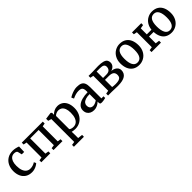

<svg xmlns="http://www.w3.org/2000/svg" viewBox="351 -2089 3850 3850"><g transform="rotate(-45 2276.5 -164.0)"><path d="M469.2 -540 464.4 -389.6H396.5L374 -481Q367.2 -496.6 347.2 -504.6Q327.1 -512.7 298.3 -512.7Q255.4 -512.7 223.6 -488.8Q191.9 -464.8 174.3 -418.5Q156.7 -371.1 156.7 -301.8Q156.7 -223.1 177.2 -169.2Q197.8 -115.2 234.9 -89.4Q270.5 -64 316.4 -64Q356.9 -64 392.8 -75.9Q428.7 -87.9 456.1 -106.9L477.1 -62Q458.5 -43.5 429.2 -26.6Q399.9 -9.8 364.7 0.5Q329.1 11.2 291.5 11.2Q210.4 11.2 153.1 -24.9Q95.7 -61 66.4 -126Q37.6 -190.4 37.6 -270.5Q37.6 -355.5 70.3 -423.1Q103 -490.7 165.5 -530.3Q229 -570.3 318.8 -570.3Q388.7 -570.3 469.2 -540Z M631.8 -64.9V-489.3L562 -502.9V-555.2H1158.2V-502.9L1090.3 -489.3V-64.5L1160.6 -53.2V0H907.2V-53.2L981 -64.5V-496.1H741.7V-64.9L815.4 -53.2V0H561.5V-53.2Z M1423.8 -1 1426.8 82V178.7L1526.9 189.5V242.2H1243.2V189.5L1315.9 178.2V-470.7L1246.1 -490.2V-548.8L1390.1 -568.4H1392.6L1414.6 -549.3V-493.7Q1446.3 -528.3 1489.5 -549.3Q1532.7 -570.3 1584 -570.3Q1645.5 -570.3 1694.3 -540.5Q1743.2 -510.7 1772 -451.2Q1801.8 -390.1 1801.8 -297.4Q1801.8 -211.4 1766.6 -141.4Q1731.4 -71.3 1667.5 -30.3Q1602.5 11.2 1516.6 11.2Q1495.6 11.2 1469.2 7.6Q1442.9 3.9 1423.8 -1ZM1426.8 -75.2Q1434.1 -63 1460.7 -53.7Q1487.3 -44.4 1520 -44.4Q1568.4 -44.4 1604.5 -70.3Q1640.6 -96.2 1661.1 -149.4Q1682.1 -203.1 1682.1 -287.6Q1682.1 -356.4 1663.8 -403.6Q1645.5 -450.7 1612.3 -473.6Q1580.1 -495.6 1538.6 -495.6Q1505.4 -495.6 1475.3 -482.2Q1445.3 -468.8 1426.8 -448.2Z M2211.4 -362.8Q2211.4 -409.7 2201.7 -435.8Q2191.9 -461.9 2168.9 -473.6Q2146 -485.8 2102.5 -485.8Q2020.5 -485.8 1928.7 -439.5H1928.2L1903.8 -490.2Q1918.5 -503.4 1956.8 -521.7Q1995.1 -540 2039.6 -553.2Q2086.4 -566.9 2129.9 -566.9Q2201.2 -566.9 2241.9 -547.6Q2282.7 -528.3 2300.8 -485.8Q2318.8 -443.8 2318.8 -371.1V-53.7H2378.4V-5.9Q2306.2 11.2 2271 11.2Q2249.5 11.2 2239.3 7.6Q2229 3.9 2224.1 -6.3Q2218.8 -17.1 2218.8 -38.6V-62Q2188 -31.2 2144.8 -10Q2101.6 11.2 2053.2 11.2Q2005.4 11.2 1967.3 -6.3Q1929.2 -23.9 1907.2 -58.6Q1884.3 -94.7 1884.3 -147.5Q1884.3 -210 1928 -252.9Q1971.7 -295.9 2048.3 -316.4Q2120.6 -335.9 2211.4 -337.4ZM2211.4 -282.2Q2142.1 -282.2 2095.2 -266.4Q2048.3 -250.5 2026.9 -222.7Q2005.9 -195.8 2005.9 -161.6Q2005.9 -111.8 2030.5 -87.2Q2055.2 -62.5 2099.6 -62.5Q2122.6 -62.5 2155 -75.4Q2187.5 -88.4 2211.4 -106.9Z M2523.9 -65.9V-488.8L2455.6 -502.9V-555.2H2566.4Q2586.4 -555.2 2633.3 -557.1Q2697.8 -560.1 2731.4 -560.1Q2897.5 -560.1 2939 -501.5Q2958 -473.6 2958 -433.1Q2958 -386.7 2929.2 -353Q2900.4 -319.3 2847.7 -302.7Q2895.5 -298.8 2931.4 -280.3Q2967.3 -261.7 2985.8 -232.9Q3003.9 -204.6 3003.9 -172.4Q3003.9 -84.5 2937.7 -40Q2871.6 4.4 2731 4.4L2626.5 2Q2573.7 0 2555.7 0H2454.1V-53.2ZM2721.7 -320.3Q2785.2 -320.3 2814.7 -348.4Q2844.2 -376.5 2844.2 -427.2Q2844.2 -465.8 2816.2 -484.4Q2788.1 -502.9 2721.2 -502.9Q2648.4 -502.9 2631.8 -502.4V-320.3ZM2866.2 -99.1Q2881.3 -120.6 2881.3 -157.2Q2881.3 -212.9 2847.7 -239.3Q2814 -265.6 2742.2 -265.6H2631.8V-63Q2641.1 -60.1 2671.1 -57.4Q2701.2 -54.7 2724.1 -54.7Q2781.7 -54.7 2816.4 -65.7Q2851.1 -76.7 2866.2 -99.1Z M3572.8 -429.7Q3600.1 -363.3 3600.1 -279.3Q3600.1 -190.9 3563.7 -124.5Q3527.3 -58.1 3464.8 -22.9Q3404.3 11.2 3335 11.2Q3252 11.2 3195.1 -25.6Q3138.2 -62.5 3109.9 -129.9Q3082.5 -195.8 3082.5 -279.8Q3082.5 -366.7 3119.1 -433.3Q3155.8 -500 3218.3 -535.6Q3279.3 -570.3 3347.2 -570.3Q3430.2 -570.3 3487.3 -533.4Q3544.4 -496.6 3572.8 -429.7ZM3341.3 -509.8Q3273.9 -509.8 3239.7 -454.3Q3205.6 -398.9 3205.6 -288.6Q3205.6 -175.3 3239.3 -112.3Q3272.9 -49.3 3341.3 -49.3Q3476.6 -49.3 3476.6 -270.5Q3476.6 -384.3 3443.1 -447Q3409.7 -509.8 3341.3 -509.8Z M3759.3 -64.5V-489.3L3688 -502.9V-555.2H3949.7V-502.9L3870.1 -488.8V-317.9H4002.4Q4009.8 -394.5 4047.4 -452.4Q4085 -510.3 4143.6 -540.5Q4199.7 -570.3 4263.7 -570.3Q4347.2 -570.3 4404.3 -533.9Q4461.4 -497.6 4489.3 -430.7Q4516.1 -366.2 4516.1 -280.8Q4516.1 -192.4 4480 -125.7Q4443.8 -59.1 4381.3 -23.4Q4320.3 11.2 4252 11.2Q4172.4 11.2 4116.9 -22Q4061.5 -55.2 4033.2 -116.7Q4004.9 -175.8 4001 -255.4H3870.1V-64.5L3954.1 -53.2V0H3686.5V-53.2ZM4258.3 -510.7Q4122.6 -510.7 4122.6 -289.1Q4122.6 -174.8 4156 -111.6Q4189.5 -48.3 4257.8 -48.3Q4325.2 -48.3 4359.9 -105.2Q4394.5 -162.1 4394.5 -273.4Q4394.5 -386.7 4360.6 -448.7Q4326.7 -510.7 4258.3 -510.7Z"/></g></svg>

Font: Merriweather
Style: Regular
Weight: 400
Designer: Eben Sorkin
Foundry: Eben Sorkin
Version: Version 1.584; ttfautohint (v1.8.1)